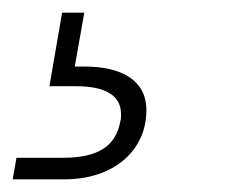

<svg xmlns="http://www.w3.org/2000/svg" viewBox="-82 -27 359 303"><path d="M20 256C97 256 149 211 149 147C149 99 109 78 51 78C46 78 41 78 36 78L51 -7H16L-4 109H37C85 109 109 124 109 153C109 158 109 161 108 164C101 203 74 222 17 222H-56L-62 256Z"/></svg>

Font: Momo Neue ExtLt
Style: Italic
Weight: 200
Italic angle: -10°
Designer: Ninad Kale (Devanagari), Jonny Pinhorn (Latin)
Foundry: Indian Type Foundry
Version: 4.004